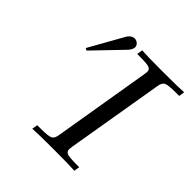

<svg xmlns="http://www.w3.org/2000/svg" viewBox="-185 -842 985 985"><g transform="rotate(45 307.0 -349.5)"><path d="M96.2 -486.8Q194.3 -662.6 203.1 -676.8Q218.3 -698.7 238.8 -699.2Q252 -699.2 262.5 -690.2Q272.9 -681.2 272.9 -667Q272 -652.8 256.8 -634.8Q248 -626 107.9 -480ZM194.8 0 200.2 -30.8H224.1Q281.2 -30.8 296.1 -38.8Q311 -46.9 314.9 -74.2L402.8 -600.1L405.8 -624Q405.8 -640.1 390.9 -646Q376 -651.9 327.1 -651.9H304.2Q305.2 -656.7 307.1 -668Q309.1 -679.2 309.1 -683.1Q344.2 -680.2 461.2 -680.2Q578.1 -680.2 613.8 -683.1L608.9 -651.9H585Q525.9 -651.9 512 -643.3Q498 -634.8 494.1 -607.9L405.8 -84L402.8 -60.1Q402.8 -43 417 -36.9Q431.2 -30.8 481.9 -30.8H504.9Q503.9 -25.9 502 -14.9Q500 -3.9 500 0Q464.8 -2.9 347.9 -2.9Q231 -2.9 194.8 0Z"/></g></svg>

Font: CMU Serif Extra
Style: RomanSlanted
Weight: 500
Italic angle: -9.46001°
Version: Version 0.7.0